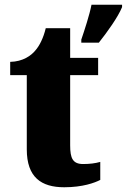

<svg xmlns="http://www.w3.org/2000/svg" viewBox="-20 -780 535 810"><path d="M323 -613V-600H397C432 -644 478 -708 495 -750V-760H366C358 -718 336 -651 323 -613ZM251 10C329 10 380 -9 403 -21V-97C383 -91 357 -88 331 -88C287 -88 276 -112 276 -167V-463H394V-536H276V-661H173C163 -619 146 -586 129 -567C112 -546 77 -520 23 -519V-463H93V-150C93 -32 154 10 251 10Z"/></svg>

Font: Noto Serif Tamil SemiCondensed Black
Style: Italic
Weight: 900
Width: 4
Italic angle: -12°
Designer: Indian Type Foundry, Tom Grace, and the Monotype Design Team
Foundry: Monotype Imaging Inc.
Version: Version 2.003